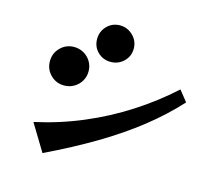

<svg xmlns="http://www.w3.org/2000/svg" viewBox="-115 -902 1229 1108"><g transform="rotate(15 500.0 -348.0)"><path d="M581 -652Q581 -606 548.5 -575Q516 -544 471 -544Q425 -544 393.5 -575Q362 -606 362 -652Q362 -698 393.5 -730Q425 -762 471 -762Q501 -762 526 -747Q551 -732 566 -707.5Q581 -683 581 -652ZM363 -458Q363 -426 347.5 -400Q332 -374 305.5 -358.5Q279 -343 247 -343Q199 -343 165.5 -376.5Q132 -410 132 -458Q132 -506 165.5 -539.5Q199 -573 247 -573Q279 -573 305.5 -557.5Q332 -542 347.5 -516Q363 -490 363 -458ZM953 -431Q866 -336 760 -252.5Q654 -169 523 -91Q392 -13 228 66L131 -94Q278 -126 415.5 -184Q553 -242 676 -321.5Q799 -401 902 -495Z"/></g></svg>

Font: RocknRoll One
Style: Regular
Weight: 400
Designer: Fontworks Inc.
Foundry: Fontworks Inc.
Version: Version 1.100